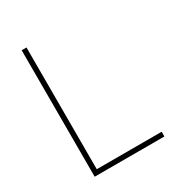

<svg xmlns="http://www.w3.org/2000/svg" viewBox="-156 -740 776 841"><g transform="rotate(-30 232.0 -320.0)"><path d="M102.5 -639.6V-23.9H430.7V0H78.1V-639.6Z"/></g></svg>

Font: Yantramanav Thin
Style: Regular
Weight: 250
Version: Version 1.001;PS 1.0;hotconv 1.0.72;makeotf.lib2.5.5900; ttf